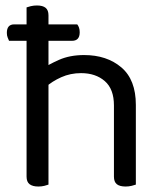

<svg xmlns="http://www.w3.org/2000/svg" viewBox="-20 -676 598 701"><path d="M32 -587H262Q266 -582 268.5 -575Q271 -568 271 -558Q271 -527 243 -527H13Q11 -532 8 -539Q5 -546 5 -556Q5 -587 32 -587ZM476 -199H396V-291Q396 -351 362.5 -380Q329 -409 276 -409Q237 -409 203.5 -394Q170 -379 147 -358L132 -423Q156 -440 195.5 -457.5Q235 -475 287 -475Q370 -475 423 -430Q476 -385 476 -293ZM77 -264H157V-2Q152 0 142 2.5Q132 5 120 5Q99 5 88 -3.5Q77 -12 77 -31ZM396 -263 476 -262V-2Q471 0 460.5 2.5Q450 5 439 5Q417 5 406.5 -3.5Q396 -12 396 -31ZM157 -225H77V-649Q82 -651 92.5 -653.5Q103 -656 115 -656Q136 -656 146.5 -647.5Q157 -639 157 -620Z"/></svg>

Font: Baloo Paaji 2
Style: Regular
Weight: 400
Designer: Shuchita Grover, Noopur Datye and Ek Type
Foundry: Ek Type
Version: Version 1.700